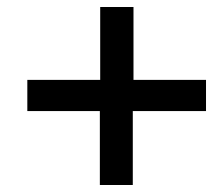

<svg xmlns="http://www.w3.org/2000/svg" viewBox="-20 -636 635 548"><path d="M265 -319H58V-408H266V-616H361V-408H568V-319H359V-108H265Z"/></svg>

Font: Nebula Sans Semibold
Style: Regular
Weight: 600
Italic angle: -9°
Designer: Paul D. Hunt for Adobe (as Source Sans)
Foundry: Nebula Entertainment & Broadcasting LLC
Version: Version 1.010